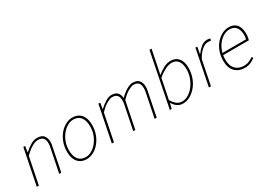

<svg xmlns="http://www.w3.org/2000/svg" viewBox="-5 -1467 3079 2224"><g transform="rotate(-30 1534.0 -355.0)"><path d="M44 0 140 -478H164L152 -400H156Q198 -439 241.5 -464.5Q285 -490 328 -490Q390 -490 416 -457.5Q442 -425 442 -374Q442 -356 440.5 -343.5Q439 -331 434 -310L372 0H344L406 -306Q411 -329 412.5 -342Q414 -355 414 -370Q414 -417 393 -440.5Q372 -464 324 -464Q291 -464 246 -439Q201 -414 144 -358L72 0Z M708 12Q659 12 623.5 -10Q588 -32 569 -74Q550 -116 550 -176Q550 -243 571 -300Q592 -357 627.5 -399.5Q663 -442 708 -466Q753 -490 800 -490Q849 -490 884.5 -468Q920 -446 939 -404Q958 -362 958 -302Q958 -235 937 -178Q916 -121 880.5 -78.5Q845 -36 800 -12Q755 12 708 12ZM710 -14Q751 -14 790 -36.5Q829 -59 860.5 -98Q892 -137 911 -188Q930 -239 930 -296Q930 -379 895.5 -421.5Q861 -464 798 -464Q758 -464 718.5 -441.5Q679 -419 647.5 -380Q616 -341 597 -290Q578 -239 578 -182Q578 -100 612.5 -57Q647 -14 710 -14Z M1048 0 1144 -478H1168L1156 -400H1160Q1201 -439 1243.5 -464.5Q1286 -490 1320 -490Q1380 -490 1404.5 -459.5Q1429 -429 1430 -388Q1481 -438 1526.5 -464Q1572 -490 1606 -490Q1666 -490 1692 -457.5Q1718 -425 1718 -374Q1718 -356 1716.5 -343.5Q1715 -331 1710 -310L1648 0H1620L1682 -306Q1687 -329 1688.5 -342Q1690 -355 1690 -370Q1690 -417 1669.5 -440.5Q1649 -464 1602 -464Q1578 -464 1532.5 -439Q1487 -414 1434 -358L1362 0H1334L1396 -306Q1401 -329 1402.5 -342Q1404 -355 1404 -370Q1404 -417 1383.5 -440.5Q1363 -464 1316 -464Q1292 -464 1246.5 -439Q1201 -414 1148 -358L1076 0Z M1996 12Q1953 12 1921.5 -10Q1890 -32 1870 -68H1866L1848 0H1824L1968 -722H1996L1952 -506L1932 -408H1934Q1973 -440 2019 -465Q2065 -490 2116 -490Q2179 -490 2217.5 -446Q2256 -402 2256 -318Q2256 -249 2234.5 -189Q2213 -129 2175.5 -84Q2138 -39 2092 -13.5Q2046 12 1996 12ZM1998 -14Q2043 -14 2084.5 -39.5Q2126 -65 2158 -107.5Q2190 -150 2209 -203.5Q2228 -257 2228 -312Q2228 -388 2197.5 -426Q2167 -464 2114 -464Q2072 -464 2021 -437.5Q1970 -411 1926 -372L1872 -106Q1901 -57 1931.5 -35.5Q1962 -14 1998 -14Z M2346 0 2442 -478H2466L2450 -388H2454Q2484 -430 2521 -460Q2558 -490 2604 -490Q2613 -490 2624.5 -488.5Q2636 -487 2646 -482L2634 -456Q2628 -459 2620 -460.5Q2612 -462 2598 -462Q2559 -462 2515 -425Q2471 -388 2438 -322L2374 0Z M2824 12Q2742 12 2693 -38Q2644 -88 2644 -184Q2644 -252 2665 -308Q2686 -364 2721.5 -404.5Q2757 -445 2800.5 -467.5Q2844 -490 2890 -490Q2941 -490 2972.5 -468.5Q3004 -447 3018 -409Q3032 -371 3032 -322Q3032 -306 3030.5 -291.5Q3029 -277 3026 -264.5Q3023 -252 3020 -242H2668L2674 -268H2998Q3001 -283 3002.5 -297.5Q3004 -312 3004 -328Q3004 -362 2993 -393Q2982 -424 2956.5 -444Q2931 -464 2888 -464Q2848 -464 2809.5 -443Q2771 -422 2740 -384.5Q2709 -347 2690.5 -296Q2672 -245 2672 -186Q2672 -123 2693.5 -85.5Q2715 -48 2750 -31Q2785 -14 2826 -14Q2864 -14 2893.5 -26.5Q2923 -39 2950 -58L2964 -40Q2937 -19 2902.5 -3.5Q2868 12 2824 12Z"/></g></svg>

Font: Source Sans 3 VF
Style: Italic
Weight: 200
Italic angle: -11°
Designer: Paul D. Hunt
Foundry: Adobe Systems Incorporated
Version: Version 3.042;hotconv 1.0.118;makeotfexe 2.5.65603